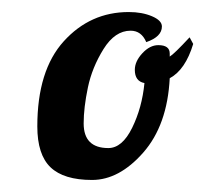

<svg xmlns="http://www.w3.org/2000/svg" viewBox="-20 -765 369 319"><path d="M262 -676V-671Q269 -675 295 -703L301 -692Q288 -649 262 -635Q258 -557 218 -511.5Q178 -466 133 -466Q86 -466 64 -487Q42 -508 42 -555Q42 -648 86 -696.5Q130 -745 194 -745Q216 -745 232.5 -738Q249 -731 249 -721Q249 -704 223 -695Q215 -714 197 -714Q171 -714 152 -683.5Q133 -653 126 -619.5Q119 -586 119 -560Q119 -519 160 -519Q183 -519 199.5 -552.5Q216 -586 220 -627Q204 -630 204 -649Q204 -663 216.5 -676.5Q229 -690 243 -690Q262 -690 262 -676Z"/></svg>

Font: Lobster 1.3
Style: Regular
Weight: 400
Designer: Pablo Impallari
Foundry: Pablo Impallari. www.impallari.com
Version: Version 1.003 2010